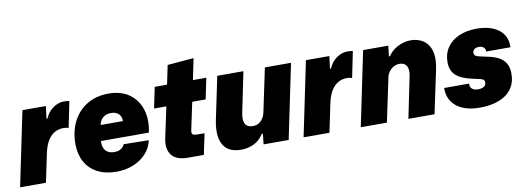

<svg xmlns="http://www.w3.org/2000/svg" viewBox="-59 -1035 3782 1382"><g transform="rotate(-10 1832.0 -344.5)"><path d="M-2 0 111 -544H282L271 -453H278Q298 -501 336.5 -527.5Q375 -554 415 -554Q426 -554 436 -553Q446 -552 455 -550L416 -359Q410 -363 399.5 -364.5Q389 -366 377 -366Q346 -366 317 -351Q288 -336 265.5 -301.5Q243 -267 230 -206L187 0Z M702 10Q620 10 562 -21Q504 -52 474 -108Q444 -164 444 -238Q444 -330 480.5 -401.5Q517 -473 584 -513.5Q651 -554 741 -554Q833 -554 893 -510.5Q953 -467 976 -393Q999 -319 979 -227H629Q627 -195 636.5 -174Q646 -153 665.5 -142.5Q685 -132 711 -132Q740 -132 759.5 -144.5Q779 -157 786 -176L969 -173Q957 -118 919.5 -77Q882 -36 826 -13Q770 10 702 10ZM645 -334 638 -341H815L808 -332Q812 -357 803.5 -375Q795 -393 777.5 -403Q760 -413 735 -413Q709 -413 690 -403Q671 -393 660 -375.5Q649 -358 645 -334Z M1227 0Q1139 0 1105.5 -45.5Q1072 -91 1088 -166L1136 -391H1046L1078 -544H1168L1197 -683L1389 -699L1357 -544H1455L1423 -391H1325L1282 -188Q1278 -167 1287.5 -160Q1297 -153 1318 -153H1373L1341 0Z M1612 10Q1550 10 1513 -18.5Q1476 -47 1465 -101.5Q1454 -156 1470 -233L1535 -544H1726L1666 -252Q1659 -218 1662.5 -193.5Q1666 -169 1681.5 -156Q1697 -143 1725 -143Q1750 -143 1768.5 -154Q1787 -165 1799.5 -185Q1812 -205 1817 -231L1883 -544H2074L1961 0H1778L1786 -77H1778Q1748 -30 1705 -10Q1662 10 1612 10Z M2070 0 2183 -544H2354L2343 -453H2350Q2370 -501 2408.5 -527.5Q2447 -554 2487 -554Q2498 -554 2508 -553Q2518 -552 2527 -550L2488 -359Q2482 -363 2471.5 -364.5Q2461 -366 2449 -366Q2418 -366 2389 -351Q2360 -336 2337.5 -301.5Q2315 -267 2302 -206L2259 0Z M2488 0 2601 -544H2785L2776 -467H2784Q2808 -506 2854.5 -530Q2901 -554 2950 -554Q2982 -554 3013.5 -542.5Q3045 -531 3068.5 -503.5Q3092 -476 3100 -429Q3108 -382 3093 -311L3027 0H2836L2896 -292Q2904 -327 2900.5 -351Q2897 -375 2882 -388Q2867 -401 2840 -401Q2818 -401 2798 -390Q2778 -379 2764 -359.5Q2750 -340 2745 -313L2679 0Z M3358 10Q3302 10 3258.5 -3Q3215 -16 3185.5 -40.5Q3156 -65 3141.5 -99Q3127 -133 3128 -174H3310Q3309 -157 3315.5 -145.5Q3322 -134 3335.5 -128Q3349 -122 3368 -122Q3394 -122 3410 -132Q3426 -142 3426 -164Q3426 -175 3420 -181Q3414 -187 3399.5 -191Q3385 -195 3360 -200Q3298 -212 3259 -231Q3220 -250 3202 -279.5Q3184 -309 3184 -352Q3184 -414 3215 -459.5Q3246 -505 3302 -529.5Q3358 -554 3433 -554Q3500 -554 3549.5 -533.5Q3599 -513 3625 -474.5Q3651 -436 3649 -380H3472Q3473 -393 3467 -402Q3461 -411 3451 -416.5Q3441 -422 3427 -422Q3405 -422 3392 -412.5Q3379 -403 3379 -385Q3379 -374 3386.5 -367Q3394 -360 3411.5 -355.5Q3429 -351 3458 -345Q3515 -335 3551.5 -316.5Q3588 -298 3605.5 -267.5Q3623 -237 3623 -192Q3623 -128 3591.5 -83Q3560 -38 3500.5 -14Q3441 10 3358 10Z"/></g></svg>

Font: Mona Sans ExtraLight Black
Style: Italic
Weight: 900
Italic angle: -11.6951°
Version: Version 2.000